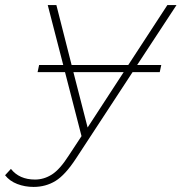

<svg xmlns="http://www.w3.org/2000/svg" viewBox="-131 -539 715 756"><path d="M1 197Q-33 197 -63 185.5Q-93 174 -111 151L-88 126Q-55 168 7 168Q42 168 73.5 148Q105 128 140 73L190 -3L125 -255H17L23 -283H118L57 -519H91L151 -283H374L528 -519H564L409 -283H504L498 -255H391L169 84Q126 150 87.5 173.5Q49 197 1 197ZM356 -255H158L214 -37Z"/></svg>

Font: Montserrat ExtraLight
Style: Italic
Weight: 200
Italic angle: -11.3°
Designer: Julieta Ulanovsky
Foundry: Julieta Ulanovsky
Version: Version 9.000; ttfautohint (v1.8.4.7-5d5b)